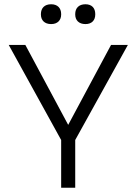

<svg xmlns="http://www.w3.org/2000/svg" viewBox="-20 -881 640 901"><path d="M21 -670 267 -224V0H333V-224L580 -670H501L300 -295L99 -670ZM172 -813C172 -786 189 -768 220 -768C250 -768 267 -786 267 -813V-815C267 -843 250 -861 220 -861C189 -861 172 -843 172 -815ZM333 -813C333 -786 350 -768 381 -768C411 -768 427 -786 427 -813V-815C427 -843 411 -861 381 -861C350 -861 333 -843 333 -815Z"/></svg>

Font: LT Wave Mono Light
Style: Regular
Weight: 300
Designer: Daniel Lyons
Version: Version 2.5 (Glyphs App)